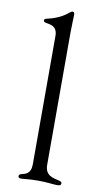

<svg xmlns="http://www.w3.org/2000/svg" viewBox="-89 -815 454 862"><g transform="rotate(10 138.5 -384.5)"><path d="M71.7 4.3C89.8 4.3 103.3 0 151.3 0C189.3 0 217.3 5 236.5 5C248.2 5 254.3 2.1 254.3 -5C254.3 -11.4 250.4 -14.2 239.3 -17C212 -23.8 177.2 -28.1 176.8 -76.7V-681.8C176.8 -715.2 179 -741.5 179 -760.7C179 -772 175.4 -774.1 169.7 -774.1C166.2 -774.1 162.6 -771.7 157.3 -767.8C143.8 -757.1 120 -735.8 59.7 -722.3C53.6 -721.2 49.7 -717.7 49.7 -713.1C49.7 -707.7 54.3 -705.3 60.7 -703.8C78.8 -699.9 112.9 -699.6 112.9 -653.4V-67.8C112.6 -23.1 86.6 -20.2 69.6 -15.6C63.6 -13.8 58.9 -11.4 58.9 -5C58.9 2.1 64.3 4.3 71.7 4.3Z"/></g></svg>

Font: Margiela Serif Light
Style: Regular
Weight: 300
Designer: Andreas Faust, Stefan Endress
Version: Version 1.002;FEAKit 1.0